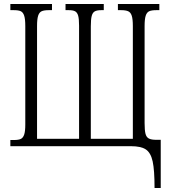

<svg xmlns="http://www.w3.org/2000/svg" viewBox="-20 -734 854 964"><path d="M638 0H32V-31H49Q73 -31 84.5 -36.5Q96 -42 101.5 -58.5Q107 -75 107 -109V-603Q107 -638 101.5 -655Q96 -672 84.5 -677.5Q73 -683 49 -683H32V-714H241V-683H225Q201 -683 189 -677.5Q177 -672 171.5 -655Q166 -638 166 -603V-37H377V-605Q377 -639 372.5 -655Q368 -671 357.5 -677Q347 -683 325 -683H309V-714H501V-683H489Q467 -683 456 -677Q445 -671 440.5 -654Q436 -637 436 -602V-37H647V-603Q647 -638 641.5 -655Q636 -672 623.5 -677.5Q611 -683 588 -683H572V-714H780V-683H765Q741 -683 729 -677.5Q717 -672 711.5 -655Q706 -638 706 -603V-116Q706 -80 710.5 -62.5Q715 -45 727.5 -38.5Q740 -32 765 -32H787V210H756Q756 120 746.5 76.5Q737 33 712.5 16.5Q688 0 638 0Z"/></svg>

Font: Noto Serif CondLight
Style: Regular
Weight: 300
Width: 3
Designer: Monotype Design Team
Foundry: Monotype Imaging Inc.
Version: Version 1.001